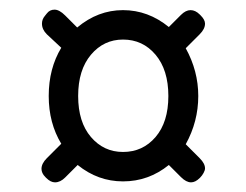

<svg xmlns="http://www.w3.org/2000/svg" viewBox="-20 -521 510 398"><path d="M76 -152 74 -154Q66 -162 66 -171Q66 -182 77 -193L107 -223Q81 -266 81 -322Q81 -379 107 -422L77 -450Q67 -460 67 -472Q67 -481 73 -488L77 -493Q83 -501 93 -501Q103 -501 115 -489L140 -464Q183 -500 235 -500Q287 -500 330 -465L355 -490Q365 -500 375 -500Q385 -500 394 -491L396 -489Q405 -480 405 -472Q405 -461 394 -450L365 -421Q391 -374 391 -322Q391 -269 365 -222L394 -193Q405 -182 405 -172Q405 -168 402 -162.5Q399 -157 395 -153L394 -152Q385 -143 376 -143Q366 -143 355 -154L330 -179Q288 -145 235 -145Q183 -145 141 -179L115 -153Q105 -143 94 -143Q85 -143 76 -152ZM329 -322Q329 -376 302.5 -407.5Q276 -439 235 -439Q195 -439 168.5 -407.5Q142 -376 142 -322Q142 -268 168.5 -237Q195 -206 235 -206Q276 -206 302.5 -237Q329 -268 329 -322Z"/></svg>

Font: Asap Condensed
Style: Regular
Weight: 400
Designer: Pablo Cosgaya
Foundry: Omnibus-Type
Version: Version 1.010; ttfautohint (v1.8)